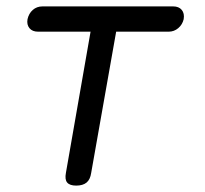

<svg xmlns="http://www.w3.org/2000/svg" viewBox="-20 -570 640 600"><path d="M263 -471H99Q81 -471 72 -482Q63 -493 66 -510Q70 -528 82.5 -539Q95 -550 113 -550H521Q539 -550 548 -539Q557 -528 554 -510Q550 -493 537 -482Q524 -471 507 -471H343L265 -30Q262 -9 250.5 0.5Q239 10 218 10Q198 10 190 0.5Q182 -9 186 -30Z"/></svg>

Font: Maple Mono NL Light
Style: Italic
Weight: 300
Italic angle: -10°
Monospace: yes
Designer: subframe7536
Version: Version 7.000